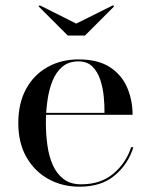

<svg xmlns="http://www.w3.org/2000/svg" viewBox="-20 -694 566 724"><path d="M280 10Q215 10 162.8 -18.8Q110.5 -47.5 79.8 -101.2Q49 -155 49 -230Q49 -305 78.5 -358.8Q108 -412.5 159.5 -441.2Q211 -470 276 -470Q350 -470 394.8 -440.5Q439.5 -411 459.8 -363.2Q480 -315.5 480 -261H116V-268.5H374Q374.5 -296.5 371.2 -330Q368 -363.5 358 -393.5Q348 -423.5 328.5 -443Q309 -462.5 276 -462.5Q239 -462.5 215.2 -442.5Q191.5 -422.5 178 -389Q164.5 -355.5 158.8 -314.2Q153 -273 153 -230Q153 -187.5 158.8 -146Q164.5 -104.5 179.2 -71.5Q194 -38.5 219.8 -18.8Q245.5 1 286 1Q360.5 1 408.2 -39.8Q456 -80.5 474.5 -139H483Q463.5 -75.5 413 -32.8Q362.5 10 280 10ZM235.5 -560 125.5 -670 130 -674 267.5 -605 406 -674 410.5 -670 300.5 -560Z"/></svg>

Font: Bodoni Moda 28pt
Style: Regular
Weight: 400
Designer: Owen Earl
Foundry: indestructible type
Version: Version 2.005